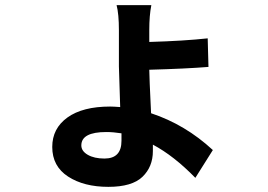

<svg xmlns="http://www.w3.org/2000/svg" viewBox="-20 -653 1040 746"><path d="M452 -106V-135Q420 -140 393 -140Q296 -140 296 -88Q296 -66 321 -51.5Q346 -37 386 -37Q452 -37 452 -106ZM787 -504 790 -393Q704 -386 560 -382Q560 -358 567 -213Q700 -169 807 -70L739 38Q655 -48 574 -91V-66Q574 -5 533.5 34Q493 73 401 73Q306 73 244.5 33Q183 -7 183 -82Q183 -154 242 -196.5Q301 -239 408 -239Q421 -239 447 -237Q442 -377 442 -395V-535Q442 -599 433 -633H568Q560 -593 560 -536V-490Q696 -494 787 -504Z"/></svg>

Font: Noto Sans Korean Bold
Style: Bold
Weight: 700
Designer: Ryoko NISHIZUKA  (kana & ideographs); Paul D. Hunt (Latin, Greek & Cyrillic); Wenlong ZHANG  (bopomofo); Sandoll Communi
Foundry: Adobe Systems Incorporated
Version: Version 1.000;PS 1;hotconv 1.0.78;makeotf.lib2.5.61930